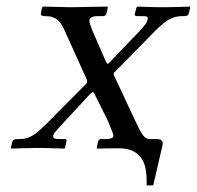

<svg xmlns="http://www.w3.org/2000/svg" viewBox="-20 -451 599 584"><path d="M342 0C421 0 426 64 426 98V113H446L474 -8C474 -10 475 -12 475 -14C475 -23 469 -28 457 -28H440C423 -28 417 -30 396 -74L327 -221C327 -221 327 -222 327 -222C326 -225 325 -226 326 -228C326 -229 327 -231 330 -233L450 -355C486 -391 504 -402 536 -402H540C546 -402 553 -403 554 -410L559 -429L558 -431C558 -431 508 -429 476 -429C445 -429 398 -431 398 -431L395 -428L390 -409C389 -404 392 -402 396 -402H411C429 -402 431 -400 429 -392C428 -386 424 -377 405 -357L317 -265C312 -260 310 -257 308 -257C305 -257 304 -260 301 -266L261 -358C255 -373 252 -382 252 -388V-390C254 -397 259 -402 279 -402H294C298 -402 303 -405 304 -410L308 -428L306 -431L195 -429L111 -431L108 -428L104 -409C104 -405 108 -402 115 -402H118C152 -402 165 -385 178 -355L244 -209C244 -209 244 -208 244 -208C245 -205 246 -204 245 -202C245 -200 244 -198 242 -196L121 -74C91 -45 72 -28 41 -28H32C23 -28 18 -24 17 -18L13 -1L15 1C15 1 62 -1 91 -1C125 -1 176 1 176 1L178 -1L182 -20C183 -25 182 -28 177 -28H163C146 -28 140 -30 142 -39C143 -44 148 -51 167 -71L252 -163C256 -167 261 -171 262 -171C264 -171 266 -169 268 -164L308 -84C321 -52 325 -42 325 -38C325 -30 314 -28 300 -28H288C283 -28 280 -25 278 -20L274 -1L276 1C276 1 316 0 342 0Z"/></svg>

Font: Libertinus Serif
Style: Italic
Weight: 400
Italic angle: -12°
Designer: Philipp H. Poll, Khaled Hosny
Foundry: Caleb Maclennan
Version: Version 7.050;RELEASE